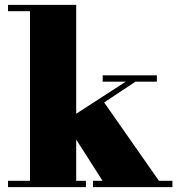

<svg xmlns="http://www.w3.org/2000/svg" viewBox="-20 -770 732 790"><path d="M13 0V-26H103.5V-724H13V-750H293.5V-26H333.5V0ZM362.5 0V-26H402L245.5 -271L497.5 -434H402.5V-460H625.5V-434H537.5L408.5 -348.5L634 -26H689.5V0Z"/></svg>

Font: Bodoni Moda 9pt Black
Style: Regular
Weight: 900
Designer: Owen Earl
Foundry: indestructible type
Version: Version 2.005